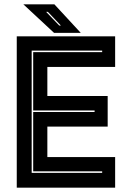

<svg xmlns="http://www.w3.org/2000/svg" viewBox="-20 -868 610 888"><path d="M57.5 0V-700H512.5V-558.5H199V-424H478V-282.5H199V-141.5H512.5V0ZM126.5 -68.5H452.5V-75.5H133.5V-350H417.5V-357H133.5V-627H452.5V-634H126.5ZM353.5 -716H230L88 -848H231.5ZM261.5 -750 201.5 -813H193.5L254 -750Z"/></svg>

Font: Tourney ExtraBold
Style: Regular
Weight: 800
Designer: Tyler Finck
Foundry: Etcetera Type Co
Version: Version 1.015